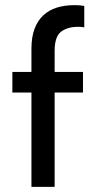

<svg xmlns="http://www.w3.org/2000/svg" viewBox="-20 -725 365 745"><path d="M28 -446H102V-536Q102 -581 114 -613Q126 -645 148 -665.5Q170 -686 200.5 -695.5Q231 -705 268 -705Q282 -705 291.5 -704Q301 -703 307 -702V-619Q301 -620 295 -620.5Q289 -621 284 -621Q242 -621 217 -602Q192 -583 192 -527V-446H302V-366H192V0H102V-366H28Z"/></svg>

Font: Tilda Sans Medium
Style: Regular
Weight: 500
Designer: ParaType Ltd
Foundry: ParaType Ltd
Version: Version 1.009